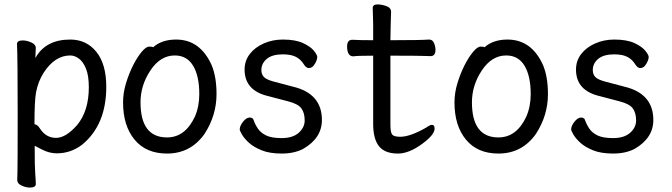

<svg xmlns="http://www.w3.org/2000/svg" viewBox="-20 -671 3040 869"><path d="M115 178Q98 178 78 169Q58 160 58 144Q58 132 59 106Q60 80 60 -157Q60 -403 57 -472Q57 -488 83 -488Q101 -488 121.5 -479Q142 -470 142 -454Q142 -448 141 -432Q140 -420 140 -408Q186 -492 298 -492Q371 -492 416 -436.5Q461 -381 461 -278Q461 -108 354 -18Q302 23 237 23Q203 23 169.5 5.5Q136 -12 137 -11Q137 87 139.5 116Q142 145 142 162Q142 178 115 178ZM234 -47Q278 -47 329 -105Q382 -169 382 -276Q382 -328 369.5 -359.5Q357 -391 337.5 -405.5Q318 -420 298 -420Q228 -420 177 -341Q153 -303 143 -253Q136 -213 136 -109Q150 -107 161 -89Q188 -47 234 -47Z M736 24Q641 24 589 -39Q537 -102 537 -207Q537 -251 550.5 -295Q564 -339 582.5 -375.5Q601 -412 621 -436Q641 -460 655 -460Q671 -460 673 -457Q712 -492 777 -492Q886 -492 938 -376Q960 -323 960 -245Q960 -148 905 -64Q842 24 736 24ZM736 -49Q818 -49 862 -143Q882 -189 882 -245Q882 -327 854 -373.5Q826 -420 771 -420Q706 -420 661 -352.5Q616 -285 616 -208Q616 -49 736 -49Z M1255 24Q1200 24 1163.5 9Q1127 -6 1106 -25.5Q1085 -45 1075 -62.5Q1065 -80 1065 -85Q1065 -101 1080 -120Q1095 -139 1110 -139Q1125 -139 1128 -127Q1135 -107 1147.5 -88.5Q1160 -70 1184.5 -58Q1209 -46 1255 -46Q1305 -46 1332 -70Q1359 -94 1359 -126Q1359 -160 1344 -180.5Q1329 -201 1283.5 -212.5Q1238 -224 1194 -236Q1087 -261 1087 -356Q1087 -396 1110.5 -426.5Q1134 -457 1174 -474.5Q1214 -492 1260 -492Q1317 -492 1351.5 -476Q1386 -460 1401 -441Q1416 -422 1416 -413Q1416 -406 1412 -395.5Q1408 -385 1399.5 -374Q1391 -363 1377 -363Q1366 -363 1355 -380Q1332 -417 1288 -423Q1274 -425 1260 -425Q1212 -425 1187.5 -404.5Q1163 -384 1163 -354Q1163 -335 1174 -323Q1185 -311 1218 -302L1305 -279Q1437 -248 1437 -128Q1437 -46 1352 3Q1311 24 1255 24Z M1781 24Q1722 24 1695.5 -9Q1669 -42 1669 -110V-419Q1597 -419 1579 -416Q1551 -416 1551 -461Q1551 -491 1575 -491Q1605 -489 1669 -489V-559Q1667 -615 1667 -635Q1667 -651 1689 -651Q1707 -651 1728.5 -643.5Q1750 -636 1750 -617Q1748 -563 1747 -489Q1883 -489 1922 -492Q1938 -492 1944.5 -476Q1951 -460 1951 -446Q1951 -417 1929 -417Q1909 -417 1890 -418Q1871 -419 1747 -419V-108Q1747 -72 1755 -62Q1763 -52 1792 -52Q1836 -52 1908 -93Q1926 -106 1935 -106Q1947 -106 1947 -89Q1947 -61 1891 -20Q1831 24 1781 24Z M2236 24Q2141 24 2089 -39Q2037 -102 2037 -207Q2037 -251 2050.5 -295Q2064 -339 2082.5 -375.5Q2101 -412 2121 -436Q2141 -460 2155 -460Q2171 -460 2173 -457Q2212 -492 2277 -492Q2386 -492 2438 -376Q2460 -323 2460 -245Q2460 -148 2405 -64Q2342 24 2236 24ZM2236 -49Q2318 -49 2362 -143Q2382 -189 2382 -245Q2382 -327 2354 -373.5Q2326 -420 2271 -420Q2206 -420 2161 -352.5Q2116 -285 2116 -208Q2116 -49 2236 -49Z M2755 24Q2700 24 2663.5 9Q2627 -6 2606 -25.5Q2585 -45 2575 -62.5Q2565 -80 2565 -85Q2565 -101 2580 -120Q2595 -139 2610 -139Q2625 -139 2628 -127Q2635 -107 2647.5 -88.5Q2660 -70 2684.5 -58Q2709 -46 2755 -46Q2805 -46 2832 -70Q2859 -94 2859 -126Q2859 -160 2844 -180.5Q2829 -201 2783.5 -212.5Q2738 -224 2694 -236Q2587 -261 2587 -356Q2587 -396 2610.5 -426.5Q2634 -457 2674 -474.5Q2714 -492 2760 -492Q2817 -492 2851.5 -476Q2886 -460 2901 -441Q2916 -422 2916 -413Q2916 -406 2912 -395.5Q2908 -385 2899.5 -374Q2891 -363 2877 -363Q2866 -363 2855 -380Q2832 -417 2788 -423Q2774 -425 2760 -425Q2712 -425 2687.5 -404.5Q2663 -384 2663 -354Q2663 -335 2674 -323Q2685 -311 2718 -302L2805 -279Q2937 -248 2937 -128Q2937 -46 2852 3Q2811 24 2755 24Z"/></svg>

Font: LXGW WenKai Mono TC
Style: Bold
Weight: 700
Designer: LXGW / Fontworks Inc.
Foundry: LXGW / Fontworks Inc.
Version: Version 1.330